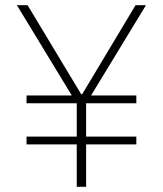

<svg xmlns="http://www.w3.org/2000/svg" viewBox="-20 -718 626 738"><path d="M311 -163V0H275V-163H82V-193H275V-321H82V-351H256L45 -698H86L292 -356H296L501 -698H541L330 -351H504V-321H311V-193H504V-163Z"/></svg>

Font: IBM Plex Sans ExtLt
Style: Regular
Weight: 200
Designer: Mike Abbink, Paul van der Laan, Pieter van Rosmalen
Foundry: Bold Monday
Version: Version 3.005